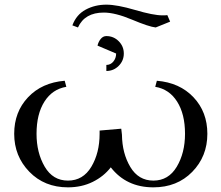

<svg xmlns="http://www.w3.org/2000/svg" viewBox="-20 -798 949 825"><path d="M41 -223Q41 -317 100.5 -380Q160 -443 258 -451L265 -425Q205 -415 171 -361.5Q137 -308 137 -223Q137 -142 172 -82Q207 -22 272 -22Q337 -22 372.5 -81.5Q408 -141 408 -223V-237L501 -245L504 -219Q505 -139 540 -80.5Q575 -22 639 -22Q704 -22 739.5 -81.5Q775 -141 775 -223Q775 -308 741 -361.5Q707 -415 647 -425L654 -451Q752 -443 811.5 -380Q871 -317 871 -223Q871 -126 806 -59.5Q741 7 639 7Q523 7 456 -79Q426 -40 378.5 -16.5Q331 7 272 7Q171 7 106 -60Q41 -127 41 -223ZM291 -689Q308 -735 348 -756.5Q388 -778 437 -778Q483 -778 561 -755Q639 -732 678 -732Q693 -732 699 -733L711 -705L649 -680Q620 -683 547.5 -713.5Q475 -744 426 -744Q344 -744 315 -680ZM399 -602Q403 -619 413 -631Q423 -643 437 -643Q468 -643 490 -621Q512 -599 512 -568Q512 -537 490 -515Q468 -493 437 -493V-519Q455 -519 467 -533.5Q479 -548 479 -568Z"/></svg>

Font: Dihjauti
Style: Bold
Weight: 700
Designer: T. Christopher White
Version: Version 3.0.0